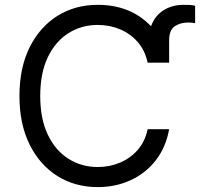

<svg xmlns="http://www.w3.org/2000/svg" viewBox="-20 -757 820 787"><path d="M673.3 -500H585.2Q574.6 -550.4 544.4 -584.9Q514.2 -619.3 471.6 -637.1Q429 -654.8 380.7 -654.8Q314.6 -654.8 261.2 -621.4Q207.7 -588.1 176.3 -523.1Q144.9 -458.1 144.9 -363.6Q144.9 -269.2 176.3 -204.2Q207.7 -139.2 261.2 -105.8Q314.6 -72.4 380.7 -72.4Q429 -72.4 471.6 -90.2Q514.2 -108 544.4 -142.4Q574.6 -176.8 585.2 -227.3H673.3Q659.8 -152.7 618.3 -99.6Q576.7 -46.5 515.3 -18.3Q453.8 9.9 380.7 9.9Q287.6 9.9 215.2 -35.5Q142.8 -81 101.2 -164.8Q59.7 -248.6 59.7 -363.6Q59.7 -478.7 101.2 -562.5Q142.8 -646.3 215.2 -691.8Q287.6 -737.2 380.7 -737.2Q515.3 -737.2 599.1 -649.5Q614.3 -692.1 650 -714.7Q685.7 -737.2 731.5 -737.2Q744.3 -737.2 757.3 -736.7Q770.2 -736.2 779.8 -733V-661.9Q774.5 -663 767.4 -663.9Q760.3 -664.8 752.8 -664.8Q718.8 -664.8 696 -649.1Q673.3 -633.5 673.3 -590.9Z"/></svg>

Font: Inter UI
Style: Regular
Weight: 400
Designer: Rasmus Andersson
Foundry: rsms
Version: 3.2;8d6f07862